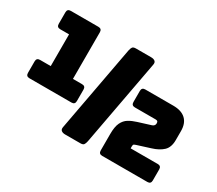

<svg xmlns="http://www.w3.org/2000/svg" viewBox="-130 -989 1419 1258"><g transform="rotate(30 580.0 -360.0)"><path d="M1083 0H741Q715 0 715 -26V-150Q715 -206 729.5 -236Q744 -266 769.5 -281.5Q795 -297 828 -307L924 -337Q944 -344 944 -363Q944 -374 939.5 -378Q935 -382 924 -382H768Q742 -382 742 -408V-492Q742 -518 768 -518H980Q1042 -518 1074.5 -487.5Q1107 -457 1107 -399V-331Q1107 -276 1077.5 -248Q1048 -220 995 -204L897 -173Q886 -169 882 -166Q878 -163 878 -151V-136H1083Q1109 -136 1109 -110V-26Q1109 0 1083 0ZM425 -36 545 -684Q549 -703 555.5 -711.5Q562 -720 581 -720H696Q715 -720 725.5 -711.5Q736 -703 732 -684L612 -36Q608 -17 601.5 -8.5Q595 0 576 0H461Q442 0 431.5 -8.5Q421 -17 425 -36ZM392 -202H74Q48 -202 48 -228V-315Q48 -341 74 -341H155V-581H88Q62 -581 62 -607V-694Q62 -720 88 -720H297Q323 -720 323 -694V-341H392Q418 -341 418 -315V-228Q418 -202 392 -202Z"/></g></svg>

Font: Bungee Spice
Style: Regular
Weight: 400
Designer: David Jonathan Ross
Foundry: David Jonathan Ross
Version: Version 2.000